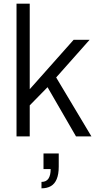

<svg xmlns="http://www.w3.org/2000/svg" viewBox="-20 -743 540 1046"><path d="M70 0V-723H142V-257L381 -526H468L286 -321L478 0H394L239 -268L142 -169V0ZM206 283V248Q232 248 244 230Q256 212 256 178H217V93H300V165Q300 206 289 232.5Q278 259 257 271Q236 283 206 283Z"/></svg>

Font: Archivo SemiBold Light
Style: Regular
Weight: 300
Version: Version 2.001